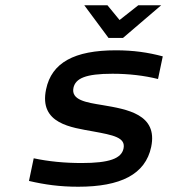

<svg xmlns="http://www.w3.org/2000/svg" viewBox="-20 -700 640 729"><path d="M334 -201C410 -187 458 -178 449 -136C441 -98 395 -81 290 -81C225 -81 164 -87 108 -99L90 -13C150 1 207 9 277 9C438 9 532 -38 554 -142C580 -266 463 -285 369 -301C307 -311 249 -320 259 -367C267 -402 304 -420 407 -420C469 -420 528 -413 580 -400L598 -486C542 -501 486 -509 420 -509C262 -509 176 -462 155 -361C127 -229 253 -216 334 -201ZM300 -680 392 -556H447L592 -680H505L434 -624L388 -680Z"/></svg>

Font: LT Wave Mono Medium
Style: Italic
Weight: 500
Designer: Daniel Lyons
Version: Version 2.5 (Glyphs App)